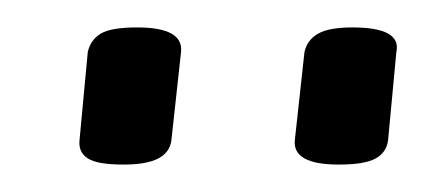

<svg xmlns="http://www.w3.org/2000/svg" viewBox="-20 -717 309 140"><path d="M227 -597Q210 -597 202 -601.5Q194 -606 195 -615L202 -679Q204 -688 212 -692.5Q220 -697 237 -697Q255 -697 263 -692.5Q271 -688 269 -679L263 -615Q262 -606 254 -601.5Q246 -597 227 -597ZM70 -597Q51 -597 44 -601.5Q37 -606 38 -615L44 -679Q46 -688 53.5 -692.5Q61 -697 80 -697Q97 -697 105 -692.5Q113 -688 112 -679L105 -615Q104 -606 95.5 -601.5Q87 -597 70 -597Z"/></svg>

Font: Asap Light
Style: Italic
Weight: 300
Italic angle: -6°
Designer: Pablo Cosgaya
Foundry: Omnibus-Type
Version: Version 3.001